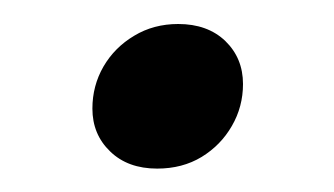

<svg xmlns="http://www.w3.org/2000/svg" viewBox="-20 -302 278 160"><path d="M128.5 -282Q153 -282 167.8 -267.8Q182.5 -253.5 182.5 -232Q182.5 -213 173.2 -197Q164 -181 148 -171.2Q132 -161.5 111 -161.5Q86.5 -161.5 71.8 -175.8Q57 -190 57 -211.5Q57 -230.5 66.2 -246.5Q75.5 -262.5 91.8 -272.2Q108 -282 128.5 -282Z"/></svg>

Font: Newsreader 17pt
Style: Italic
Weight: 400
Italic angle: -17°
Version: Version 1.003